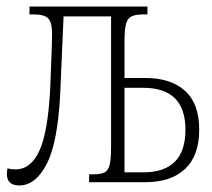

<svg xmlns="http://www.w3.org/2000/svg" viewBox="-20 -556 646 586"><path d="M39 10Q1 10 1 -25Q1 -29 1.5 -33.5Q2 -38 3 -42Q16 -39 27 -39Q74 -39 100 -95.5Q126 -152 133 -281Q134 -311 135.5 -345.5Q137 -380 138 -409.5Q139 -439 139 -453Q139 -487 127.5 -499.5Q116 -512 83 -512H70V-536H430V-512H416Q394 -512 381.5 -506Q369 -500 364.5 -482.5Q360 -465 360 -429V-318H424Q501 -318 544.5 -279Q588 -240 588 -160Q588 -81 545 -40.5Q502 0 424 0H252V-24H265Q287 -24 298.5 -29.5Q310 -35 314.5 -52.5Q319 -70 319 -106V-506H174L164 -275Q157 -123 123 -56.5Q89 10 39 10ZM360 -30H417Q546 -30 546 -160Q546 -288 417 -288H360Z"/></svg>

Font: Noto Serif ExtraCondensed ExtraLight
Style: Regular
Weight: 200
Width: 2
Designer: Monotype Design Team
Foundry: Monotype Imaging Inc.
Version: Version 2.015